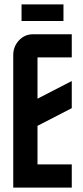

<svg xmlns="http://www.w3.org/2000/svg" viewBox="-20 -850 375 870"><path d="M77.6 -830.1H267.6V-754.9H77.6ZM305.2 -589.8H149.9V-402.8L305.2 -482.9V-359.9L149.9 -279.8V-105H305.2V0H40V-600.1Q40 -639.6 66.4 -667.5Q92.3 -694.8 129.9 -694.8H305.2Z"/></svg>

Font: Horta
Style: Regular
Weight: 600
Width: 3
Version: Version 0.11